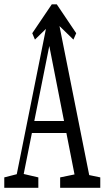

<svg xmlns="http://www.w3.org/2000/svg" viewBox="-31 -891 508 911"><path d="M-10.7 0V-49.3L60.1 -67.4H73.2L150.9 -49.3V0ZM35.6 0 198.2 -810.1H242.7L404.3 0H335L195.8 -709H210L206.5 -690.9L68.4 0ZM109.9 -259.8V-316.9H311V-259.8ZM254.4 0V-49.3L342.3 -67.4H358.4L444.8 -49.3V0ZM238.3 -870.6 330.6 -733.4 317.4 -703.1 196.3 -820.8H255.4L134.8 -703.1L122.1 -733.4L214.8 -870.6Z"/></svg>

Font: Scarab Serif
Style: Condensed
Weight: 400
Designer: John Roberts
Foundry: Scarab
Version: 1.0